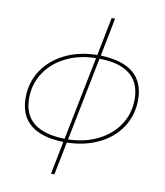

<svg xmlns="http://www.w3.org/2000/svg" viewBox="-99 -823 942 1097"><g transform="rotate(10 372.0 -274.0)"><path d="M330 3 292 194H272L310 3Q184 0 119 -53Q54 -106 54 -209Q54 -298 100 -368Q146 -438 228.5 -478.5Q311 -519 415 -520L459 -742H479L435 -520Q689 -512 689 -308Q689 -220 643.5 -149.5Q598 -79 516 -39Q434 1 330 3ZM314 -16 411 -501Q315 -500 238 -462Q161 -424 117.5 -358Q74 -292 74 -210Q74 -21 314 -16ZM669 -307Q669 -402 609 -451Q549 -500 431 -501L334 -16Q430 -18 506.5 -56Q583 -94 626 -159.5Q669 -225 669 -307Z"/></g></svg>

Font: Montserrat Alternates Thin
Style: Italic
Weight: 250
Italic angle: -11.3°
Designer: Julieta Ulanovsky
Foundry: Julieta Ulanovsky
Version: Version 7.200